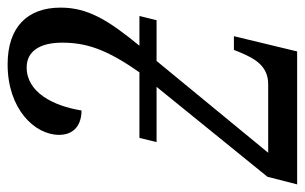

<svg xmlns="http://www.w3.org/2000/svg" viewBox="-168 -632 800 504"><g transform="rotate(-90 232.0 -380.0)"><path d="M0 0H349L389 -166H353L347 -151C331 -113 312 -76 263 -76H83L324 -369H431L442 -414H364C431 -496 464 -549 464 -621C464 -708 413 -760 315 -760C198 -760 130 -689 130 -625C130 -584 158 -566 194 -566C206 -641 242 -710 307 -710C349 -710 372 -676 372 -617C372 -557 357 -503 294 -414H122L111 -369H256L20 -78Z"/></g></svg>

Font: Noto Serif ExtraCondensed
Style: Italic
Weight: 400
Width: 2
Italic angle: -12°
Designer: Monotype Design Team
Foundry: Monotype Imaging Inc.
Version: Version 2.014